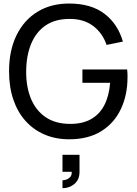

<svg xmlns="http://www.w3.org/2000/svg" viewBox="-20 -754 754 1060"><path d="M325 285V241.5Q331.5 241.5 344 238Q356.5 234.5 366.8 224.2Q377 214 376 194.5H325V100.5H419V194.5Q419 238 390.8 261.5Q362.5 285 325 285ZM361.5 15Q287.5 15 226.5 -11Q165.5 -37 121.5 -85.8Q77.5 -134.5 53.8 -203.8Q30 -273 30 -360Q30 -475 71 -559Q112 -643 186.5 -688.8Q261 -734.5 361.5 -734.5Q482.5 -734.5 556.5 -678.2Q630.5 -622 658.5 -524.5L568.5 -506Q546 -571.5 494.5 -610.5Q443 -649.5 366 -649.5Q285.5 -650 232.2 -613.8Q179 -577.5 152 -512Q125 -446.5 124.5 -360Q124 -274 151 -209Q178 -144 231.8 -107.2Q285.5 -70.5 366 -70Q435.5 -69.5 483 -96.5Q530.5 -123.5 556.5 -174.5Q582.5 -225.5 588 -297H435V-370.5H682Q683.5 -360.5 683.8 -346.8Q684 -333 684 -328Q684 -229.5 647.2 -151.8Q610.5 -74 538.8 -29.5Q467 15 361.5 15Z"/></svg>

Font: Manrope ExtraLight Medium
Style: Regular
Weight: 500
Version: Version 4.504